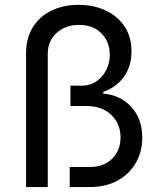

<svg xmlns="http://www.w3.org/2000/svg" viewBox="-20 -757 649 777"><path d="M85.4 0V-540.5Q85.4 -601.6 112.3 -645.8Q139.2 -689.9 187.3 -713.6Q235.4 -737.3 297.9 -737.3Q358.9 -737.3 407.5 -714.6Q456.1 -691.9 484.1 -649.9Q512.2 -607.9 512.2 -549.3Q512.2 -488.8 481.2 -446Q450.2 -403.3 397.9 -385.3V-378.4Q468.8 -371.6 512.2 -323.5Q555.7 -275.4 555.7 -200.2Q555.7 -142.6 529.3 -97.2Q502.9 -51.8 455.1 -25.9Q407.2 0 342.8 0H262.2V-81.1H342.8Q399.9 -81.1 433.8 -114.7Q467.8 -148.4 467.8 -201.2Q467.8 -256.3 430.2 -292.2Q392.6 -328.1 328.6 -328.1H265.1V-410.2H310.1Q345.2 -410.2 370.8 -428.2Q396.5 -446.3 410.4 -474.9Q424.3 -503.4 424.3 -535.6Q424.3 -586.4 391.1 -621.3Q357.9 -656.2 299.8 -656.2Q245.1 -656.2 209.2 -623.8Q173.3 -591.3 173.3 -539.6V0Z"/></svg>

Font: Inter 17pt
Style: Regular
Weight: 400
Version: Version 4.001;git-66647c0bb